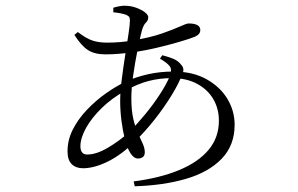

<svg xmlns="http://www.w3.org/2000/svg" viewBox="-20 -592 1040 671"><path d="M447 42Q540 30 607 2Q674 -26 709.5 -69Q745 -112 745 -170Q745 -212 725.5 -245.5Q706 -279 669 -299Q632 -319 581 -319Q538 -319 499.5 -309Q461 -299 420 -276Q372 -250 336 -215Q300 -180 280.5 -144.5Q261 -109 261 -81Q261 -52 285 -52Q317 -52 357.5 -76Q398 -100 431 -130Q458 -157 486.5 -191.5Q515 -226 538.5 -262Q562 -298 573 -325Q582 -348 573.5 -360Q565 -372 539 -387L547 -399Q567 -394 584.5 -387Q602 -380 612 -367Q619 -360 620.5 -352Q622 -344 618 -335Q606 -302 580 -259.5Q554 -217 520.5 -174.5Q487 -132 449 -95Q403 -50 356 -27Q309 -4 270 -4Q245 -4 230.5 -18.5Q216 -33 216 -63Q216 -103 234.5 -139.5Q253 -176 284 -208.5Q315 -241 350.5 -266Q386 -291 420 -307Q452 -322 495 -332Q538 -342 586 -342Q654 -342 702 -315Q750 -288 775 -246Q800 -204 800 -156Q800 -84 754.5 -37Q709 10 630 33Q551 56 451 59ZM462 -38Q448 -38 436 -56.5Q424 -75 416.5 -105Q409 -135 404.5 -170Q400 -205 400 -239Q400 -272 405.5 -315Q411 -358 417.5 -399Q424 -440 429 -473Q434 -506 434 -520Q434 -530 431 -533.5Q428 -537 419 -541Q409 -544 398.5 -546Q388 -548 376 -549V-565Q386 -568 396.5 -570Q407 -572 414 -572Q437 -572 456 -565Q475 -558 486.5 -549Q498 -540 498 -532Q498 -520 490 -513Q482 -506 476 -486Q469 -459 460.5 -416.5Q452 -374 445.5 -329Q439 -284 439 -249Q439 -206 446 -176Q453 -146 462.5 -125.5Q472 -105 479 -89.5Q486 -74 486 -60Q486 -48 479 -43Q472 -38 462 -38ZM348 -402Q311 -402 287.5 -417Q264 -432 240 -470L252 -480Q282 -457 304 -450Q326 -443 354 -443Q378 -443 401 -445Q424 -447 446 -451Q506 -461 546 -475Q586 -489 609 -499.5Q632 -510 639 -510Q680 -510 680 -487Q680 -480 676 -474.5Q672 -469 662 -464Q645 -457 609.5 -446.5Q574 -436 530 -425.5Q486 -415 442 -409Q419 -406 395.5 -404Q372 -402 348 -402Z"/></svg>

Font: Noto Serif JP ExtraLight Light
Style: Regular
Weight: 300
Version: Version 2.003-H1;hotconv 1.1.1;makeotfexe 2.6.0